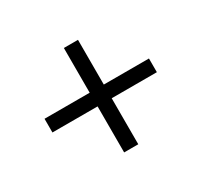

<svg xmlns="http://www.w3.org/2000/svg" viewBox="-109 -673 818 777"><g transform="rotate(-30 300.0 -284.0)"><path d="M267 -40V-255H56V-319H267V-528H333V-319H544V-255H333V-40Z"/></g></svg>

Font: Nunito Sans 9pt
Style: Regular
Weight: 400
Version: Version 3.101;gftools[0.9.27]